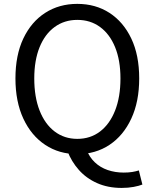

<svg xmlns="http://www.w3.org/2000/svg" viewBox="-20 -766 782 971"><path d="M371 13.4Q279.2 13.4 208.6 -33.4Q138 -80.2 98 -166.2Q58.1 -252.2 58.1 -369.3Q58.1 -487 98 -571.3Q138 -655.6 208.6 -701Q279.2 -746.4 371 -746.4Q463.3 -746.4 533.7 -700.8Q604.1 -655.2 644 -571.1Q684 -487 684 -369.3Q684 -252.2 644 -166.2Q604.1 -80.2 533.7 -33.4Q463.3 13.4 371 13.4ZM371 -63.7Q437.1 -63.7 486 -101Q535 -138.4 562.1 -207.1Q589.2 -275.8 589.2 -369.3Q589.2 -460.8 562.1 -527.3Q535 -593.7 486 -629.5Q437.1 -665.4 371 -665.4Q305.6 -665.4 256.3 -629.5Q207.1 -593.7 180.2 -527.3Q153.3 -460.8 153.3 -369.3Q153.3 -275.8 180.2 -207.1Q207.1 -138.4 256.3 -101Q305.6 -63.7 371 -63.7ZM595.3 184.4Q525.7 184.4 471 160Q416.2 135.7 378.6 93.1Q340.9 50.5 321 -2.3L417.2 -9.8Q431.9 28.5 459.4 54.7Q486.9 80.9 524.6 93.9Q562.3 106.8 605.5 106.8Q630.1 106.8 648.9 103.7Q667.6 100.6 682.2 95.9L700.1 167.3Q683.6 174 656 179.2Q628.3 184.4 595.3 184.4Z"/></svg>

Font: Noto Sans JP
Style: Regular
Weight: 100
Designer: Ryoko NISHIZUKA 西塚涼子 (kana, bopomofo & ideographs); Paul D. Hunt (Latin, Greek & Cyrillic); Sandoll Communications 산돌커뮤니
Foundry: Adobe
Version: Version 2.004;hotconv 1.0.118;makeotfexe 2.5.65603